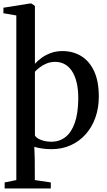

<svg xmlns="http://www.w3.org/2000/svg" viewBox="-24 -839 612 1094"><path d="M2.5 235V200.5L69 187V-751L-4.5 -763.5V-795L145.5 -819H155.5L175 -805V-475.5Q187.5 -490 209.8 -507Q232 -524 263 -536Q294 -548 332 -548Q391.5 -548 438.2 -519.8Q485 -491.5 512 -434Q539 -376.5 539 -288Q539 -223.5 519.5 -168.8Q500 -114 464 -73.8Q428 -33.5 378.5 -11.2Q329 11 269.5 11Q240.5 11 214.5 7Q188.5 3 171.5 -2.5L174 70L174.5 187L265.5 200.5V235ZM269 -31.5Q315.5 -31.5 349.5 -58.5Q383.5 -85.5 402.2 -139.2Q421 -193 422 -274Q422.5 -330.5 412.2 -371Q402 -411.5 384 -437Q366 -462.5 342.2 -474.5Q318.5 -486.5 291.5 -486.5Q263.5 -486.5 240.8 -477Q218 -467.5 201.2 -454.2Q184.5 -441 175 -430.5V-67Q182.5 -52.5 209 -42Q235.5 -31.5 269 -31.5Z"/></svg>

Font: Merriweather 72pt Medium
Style: Regular
Weight: 500
Version: Version 2.100